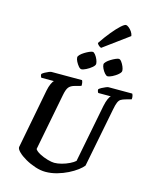

<svg xmlns="http://www.w3.org/2000/svg" viewBox="-162 -1273 1102 1378"><g transform="rotate(15 388.5 -584.0)"><path d="M311 0Q276 0 236 -13Q196 -26 161 -46Q126 -66 104.5 -87Q83 -108 84 -123L169 -565Q175 -596 185 -617.5Q195 -639 203 -645H109Q107 -648 104 -655Q101 -662 102 -671Q109 -678 122.5 -685.5Q136 -693 149.5 -698.5Q163 -704 169 -704H396Q399 -699 401.5 -688.5Q404 -678 403 -663L356 -650Q326 -642 312.5 -624.5Q299 -607 291 -564L209 -142Q219 -126 246.5 -111.5Q274 -97 305.5 -88Q337 -79 356 -79Q381 -79 411 -87Q441 -95 467.5 -108Q494 -121 508 -134L592 -564Q599 -598 608.5 -619Q618 -640 626 -645H532Q530 -648 527 -655Q524 -662 525 -671Q532 -678 546 -685.5Q560 -693 573.5 -698.5Q587 -704 593 -704H769Q772 -700 775 -689Q778 -678 776 -663L732 -651Q712 -645 700 -638Q688 -631 680 -612.5Q672 -594 665 -556L579 -118Q567 -102 540 -81.5Q513 -61 476 -42.5Q439 -24 396.5 -12Q354 0 311 0ZM565 -778Q556 -778 544 -791.5Q532 -805 523.5 -822.5Q515 -840 515 -853Q515 -862 526.5 -873.5Q538 -885 555 -895.5Q572 -906 588 -913Q604 -920 612 -920Q622 -920 632.5 -906Q643 -892 650.5 -874Q658 -856 658 -843Q658 -831 640 -815.5Q622 -800 600 -789Q578 -778 565 -778ZM371 -778Q361 -778 349.5 -791.5Q338 -805 329 -822.5Q320 -840 320 -853Q320 -862 331.5 -873.5Q343 -885 360 -895.5Q377 -906 393 -913Q409 -920 418 -920Q427 -920 438 -906Q449 -892 456.5 -874Q464 -856 464 -843Q464 -831 445.5 -815.5Q427 -800 405 -789Q383 -778 371 -778ZM468 -963Q458 -966 448.5 -975Q439 -984 437 -991Q472 -1043 505 -1083Q538 -1123 563 -1145.5Q588 -1168 599 -1168Q607 -1168 620 -1158Q633 -1148 643.5 -1132.5Q654 -1117 656 -1101Z"/></g></svg>

Font: Texturina 72pt 72pt Regular
Style: Bold Italic
Weight: 700
Italic angle: -11°
Designer: Guillermo Torres Carreño
Foundry: Omnibus-Type
Version: Version 1.002; ttfautohint (v1.8.3)